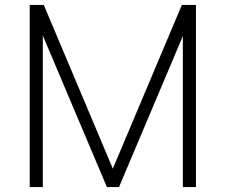

<svg xmlns="http://www.w3.org/2000/svg" viewBox="-20 -752 912 776"><path d="M437 -68H435L715 -732H772V4H719V-618H724L461 4H412L149 -618H153V4H100V-732H157Z"/></svg>

Font: Sinter Light
Style: Regular
Weight: 300
Foundry: Adobe & rsms
Version: Version 1.000